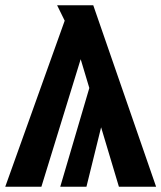

<svg xmlns="http://www.w3.org/2000/svg" viewBox="-31 -713 616 733"><path d="M423 0 355 -227 299 0H199L310 -377L277 -487L127 0H-11L216 -634L187 -693H325L565 0Z"/></svg>

Font: Fira Sans Condensed
Style: Bold
Weight: 700
Width: 3
Designer: bBox Type GmbH & Carrois Corporate GbR & Edenspiekermann AG
Foundry: bBox Type GmbH & Carrois Corporate GbR & Edenspiekermann AG
Version: Version 4.301